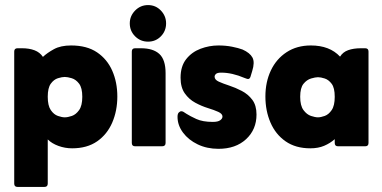

<svg xmlns="http://www.w3.org/2000/svg" viewBox="-20 -576 1505 756"><path d="M168 -27V147Q168 160 155 160H49Q36 160 36 147V-373Q36 -386 49 -386H67Q95 -386 116 -378Q137 -370 149 -352Q166 -368 192.5 -382.5Q219 -397 260 -397Q322 -397 362 -370Q402 -343 422 -297.5Q442 -252 442 -196Q442 -140 422 -93.5Q402 -47 362.5 -19.5Q323 8 264 8Q236 8 210 -1.5Q184 -11 168 -27ZM235 -114Q247 -114 263 -119.5Q279 -125 291.5 -142.5Q304 -160 304 -195Q304 -230 291.5 -246.5Q279 -263 262.5 -268Q246 -273 235 -273Q224 -273 208 -268Q192 -263 180 -246.5Q168 -230 168 -195Q168 -160 180 -142.5Q192 -125 208 -119.5Q224 -114 235 -114Z M491 -484Q491 -513 512 -534.5Q533 -556 563 -556Q593 -556 613.5 -534.5Q634 -513 634 -484Q634 -454 613.5 -433Q593 -412 563 -412Q533 -412 512 -433Q491 -454 491 -484ZM499 -13V-373Q499 -386 512 -386H535Q583 -386 607.5 -363.5Q632 -341 632 -288V-13Q632 0 618 0H512Q499 0 499 -13Z M679 -116Q679 -128 684 -133Q689 -138 694 -138Q698 -138 702.5 -135.5Q707 -133 714 -128Q728 -119 753 -107.5Q778 -96 818 -96Q838 -96 847 -102.5Q856 -109 856 -117Q856 -128 839.5 -135.5Q823 -143 798.5 -150.5Q774 -158 749 -171.5Q724 -185 707.5 -208.5Q691 -232 691 -270Q691 -315 713 -343Q735 -371 769.5 -384Q804 -397 840 -397Q869 -397 894 -392Q919 -387 935 -381Q964 -368 974 -349.5Q984 -331 973 -296L966 -273Q963 -265 957 -265Q953 -265 950 -266.5Q947 -268 943 -269Q894 -290 851 -290Q836 -290 830.5 -285Q825 -280 825 -274Q825 -262 841.5 -254.5Q858 -247 882.5 -239Q907 -231 932 -218Q957 -205 973.5 -183Q990 -161 990 -125Q990 -66 949 -28Q908 10 840 10Q795 10 758.5 -7.5Q722 -25 700.5 -54Q679 -83 679 -116Z M1298 -28Q1280 -12 1256.5 -2Q1233 8 1202 8Q1144 8 1104.5 -19.5Q1065 -47 1045 -93.5Q1025 -140 1025 -196Q1025 -253 1046.5 -298.5Q1068 -344 1108.5 -370.5Q1149 -397 1204 -397Q1278 -397 1319 -353Q1330 -371 1351 -378.5Q1372 -386 1401 -386H1418Q1431 -386 1431 -373V-13Q1431 0 1418 0H1311Q1298 0 1298 -13ZM1232 -114Q1243 -114 1258.5 -119.5Q1274 -125 1286 -142.5Q1298 -160 1298 -195Q1298 -230 1286 -246Q1274 -262 1258.5 -267Q1243 -272 1232 -272Q1222 -272 1205 -267Q1188 -262 1175 -246Q1162 -230 1162 -195Q1162 -160 1175 -142.5Q1188 -125 1204.5 -119.5Q1221 -114 1232 -114Z"/></svg>

Font: Zain Black
Style: Regular
Weight: 900
Designer: Zain,Boutros
Foundry: Mobile Telecommunications Company (Zain), 2024
Version: Version 1.50; ttfautohint (v1.8.4)